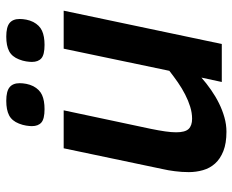

<svg xmlns="http://www.w3.org/2000/svg" viewBox="-86 -652 753 622"><g transform="rotate(-90 291.0 -341.5)"><path d="M244.1 -512.2 184.1 -230Q178.7 -203.6 175.8 -183.3Q172.9 -163.1 172.9 -147.9Q172.9 -118.7 183.8 -107.4Q194.8 -96.2 216.8 -96.2Q235.8 -96.2 255.6 -102.3Q275.4 -108.4 295.4 -118.7Q315.4 -128.9 334.7 -142.3Q354 -155.8 372.1 -169.9L443.8 -512.2H566.9L459 0H335.9L350.1 -65.9Q331.1 -49.3 310.1 -34.7Q289.1 -20 266.8 -9Q244.6 2 221.4 8.5Q198.2 15.1 174.8 15.1Q137.2 15.1 112.1 5.1Q86.9 -4.9 71.8 -21.7Q56.6 -38.6 50.3 -60.8Q43.9 -83 43.9 -106.9Q43.9 -129.9 46.9 -152.3Q49.8 -174.8 53.2 -189L121.1 -512.2ZM332 -654.8Q332 -644.5 329.8 -633.1Q327.6 -621.6 322.3 -610.8Q311.5 -590.3 293.7 -582.3Q275.9 -574.2 248 -574.2Q216.3 -574.2 204.6 -584.5Q192.9 -594.7 192.9 -615.2Q192.9 -622.6 194.6 -633.8Q196.3 -645 201.2 -657.2Q210 -679.7 227.8 -689Q245.6 -698.2 274.9 -698.2Q305.7 -698.2 318.8 -687.5Q332 -676.8 332 -654.8ZM540 -654.8Q540 -644.5 537.8 -633.1Q535.6 -621.6 530.3 -610.8Q519.5 -590.3 501.7 -582.3Q483.9 -574.2 456.1 -574.2Q424.3 -574.2 412.6 -584.5Q400.9 -594.7 400.9 -615.2Q400.9 -622.6 402.6 -633.8Q404.3 -645 409.2 -657.2Q418 -679.7 435.8 -689Q453.6 -698.2 482.9 -698.2Q513.7 -698.2 526.9 -687.5Q540 -676.8 540 -654.8Z"/></g></svg>

Font: Clear Sans
Style: Bold Italic
Weight: 700
Italic angle: -12°
Foundry: Intel Corporation
Version: Version 1.00